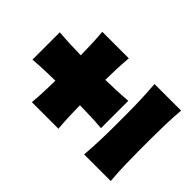

<svg xmlns="http://www.w3.org/2000/svg" viewBox="-222 -972 1131 1131"><g transform="rotate(-45 343.5 -407.0)"><path d="M230 -252Q233.9 -300.3 235.6 -346.4Q237.3 -392.6 237.8 -435.1Q194.3 -434.6 147.2 -432.9Q100.1 -431.2 50.3 -426.8V-647.9Q100.1 -643.6 147.2 -641.8Q194.3 -640.1 237.8 -639.6Q237.3 -682.1 235.6 -728.3Q233.9 -774.4 230 -822.8H457.5Q453.6 -774.4 451.9 -728.3Q450.2 -682.1 449.2 -639.6Q492.7 -640.1 539.8 -641.8Q586.9 -643.6 636.7 -647.9V-426.8Q586.9 -431.2 539.8 -432.9Q492.7 -434.6 449.2 -435.1Q450.2 -392.6 451.9 -346.4Q453.6 -300.3 457.5 -252ZM50.3 8.8V-212.9Q114.7 -207.5 174.8 -205.6Q234.9 -203.6 288.1 -203.6H398.9Q452.1 -203.6 512.2 -205.6Q572.3 -207.5 636.7 -212.9V8.8Q572.3 3.4 512.2 1.7Q452.1 0 398.9 0H288.1Q234.9 0 174.8 1.7Q114.7 3.4 50.3 8.8Z"/></g></svg>

Font: Pinar Black
Style: Regular
Weight: 900
Designer: Amin Abedi
Version: Version 3.000